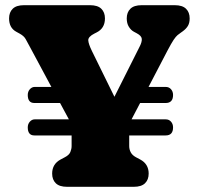

<svg xmlns="http://www.w3.org/2000/svg" viewBox="-20 -720 766 740"><path d="M87 -229Q87 -242 95 -251Q103 -260 114 -260H245.5L211.5 -323H112.5Q87 -323 87 -354Q87 -367 95 -376Q103 -385 114 -385H178L97 -536Q85 -558 78.8 -569.5Q72.5 -581 56.5 -590L42 -598Q15 -613 15 -649Q15 -672.5 29 -686.2Q43 -700 72.5 -700H327Q356.5 -700 370.5 -686.2Q384.5 -672.5 384.5 -649Q384.5 -610.5 351.5 -594.5L344.5 -591Q319.5 -578.5 320.2 -564.5Q321 -550.5 334.5 -523L421 -347L517.5 -539Q527.5 -558 526.5 -570Q525.5 -582 507.5 -591.5L495.5 -598Q484.5 -604 476.5 -617Q468.5 -630 468.5 -649Q468.5 -672.5 482.5 -686.2Q496.5 -700 526 -700H653.5Q683 -700 697 -686.2Q711 -672.5 711 -649Q711 -631.5 704.2 -620.2Q697.5 -609 684.5 -599.5L677.5 -594.5Q671 -590 664.5 -584.8Q658 -579.5 649.2 -566.5Q640.5 -553.5 625.5 -525L552.5 -385H618.5Q631.5 -385 639.2 -376Q647 -367 647 -354Q647 -323 618.5 -323H520L487 -260H618.5Q631.5 -260 639.2 -251Q647 -242 647 -229Q647 -198 618.5 -198H478V-157Q478 -144 484 -132.8Q490 -121.5 504 -114L520 -105.5Q553 -88 553 -51Q553 -27.5 539 -13.8Q525 0 495.5 0H238.5Q209 0 195 -13.8Q181 -27.5 181 -51Q181 -88 214 -105.5L230 -114Q246.5 -122.5 251.2 -134.2Q256 -146 256 -157V-198H112.5Q87 -198 87 -229Z"/></svg>

Font: Fraunces 9pt SuperSoft Black
Style: Regular
Weight: 900
Version: Version 1.000;[b76b70a41]